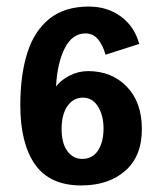

<svg xmlns="http://www.w3.org/2000/svg" viewBox="-20 -558 490 586"><path d="M413 -164Q413 -246 367 -293.5Q321 -341 249 -341Q219 -341 192 -327Q165 -313 151 -294Q155 -367 178 -411.5Q201 -456 241 -456Q265 -456 280 -437Q295 -418 302 -391L405 -424Q390 -478 348.5 -508Q307 -538 251 -538Q177 -538 130.5 -500.5Q84 -463 63 -395.5Q42 -328 42 -237Q42 -120 87 -56Q132 8 228 8Q311 8 362 -36.5Q413 -81 413 -164ZM296 -166Q296 -124 279 -98.5Q262 -73 231 -73Q203 -73 185.5 -97Q168 -121 168 -164Q168 -209 186 -234.5Q204 -260 233 -260Q262 -260 279 -233Q296 -206 296 -166Z"/></svg>

Font: Lisu Bosa Black
Style: Regular
Weight: 900
Designer: David Morse, Annie Olsen, Victor Gaultney, Frank Grießhammer (Latin)
Foundry: SIL International
Version: Version 2.000